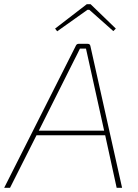

<svg xmlns="http://www.w3.org/2000/svg" viewBox="-42 -900 661 920"><path d="M232 -750 222 -763 374 -880H392L513 -763L501 -751L386 -853H377ZM462 -252H133L6 0H-22L322 -682Q326 -690 335 -690H378Q389 -690 391 -680L543 0H517ZM457 -274 382 -613Q373 -655 370 -667H341Q336 -657 327 -638.5Q318 -620 313 -611L144 -274Z"/></svg>

Font: Exo 2.0 Thin
Style: Italic
Weight: 250
Italic angle: -8°
Designer: Natanael Gama
Version: Version 1.001;PS 001.001;hotconv 1.0.70;makeotf.lib2.5.58329